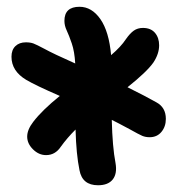

<svg xmlns="http://www.w3.org/2000/svg" viewBox="-20 -798 549 572"><path d="M117.2 -335.9Q95.7 -335.9 78.4 -353Q61 -370.1 61 -391.1Q61 -411.6 79.1 -435.1Q106 -470.2 158.2 -512.2Q85.4 -543.9 58.1 -560.1Q14.2 -586.4 14.2 -628.9Q14.2 -649.4 25.9 -660.6Q37.6 -671.9 57.1 -671.9Q70.3 -671.9 79.6 -668.5Q88.9 -665 111.8 -652.8Q138.2 -638.2 204.1 -608.9Q202.1 -644.5 193.8 -668.7Q185.5 -692.9 178.7 -707.3Q171.9 -721.7 171.9 -735.8Q171.9 -777.8 216.8 -777.8Q253.4 -777.8 279.1 -741Q304.7 -704.1 311 -633.8Q340.3 -658.7 355 -681.2Q367.2 -698.7 378.7 -706.8Q390.1 -714.8 405.8 -714.8Q429.2 -714.8 441.7 -700.2Q454.1 -685.5 454.1 -663.1Q454.1 -637.7 437 -611.8Q417.5 -584 359.9 -538.1Q415 -510.7 445.8 -493.2Q474.1 -478 474.1 -443.8Q474.1 -420.9 460.9 -405Q447.8 -389.2 425.8 -389.2Q413.6 -389.2 403.8 -393.3Q394 -397.5 366.2 -413.1Q327.1 -434.1 313 -440.9Q314.9 -360.4 324.2 -312Q329.6 -280.8 315.9 -263.4Q302.2 -246.1 272 -246.1Q225.1 -246.1 216.8 -291Q207 -338.4 205.1 -412.1Q179.7 -386.7 161.1 -360.8Q144.5 -335.9 117.2 -335.9Z"/></svg>

Font: Shantell Sans Bouncy
Style: Bold
Weight: 700
Designer: Stephen Nixon, Anya Danilova, Shantell Martin
Foundry: Arrow Type
Version: Version 1.006;[9816181b4]